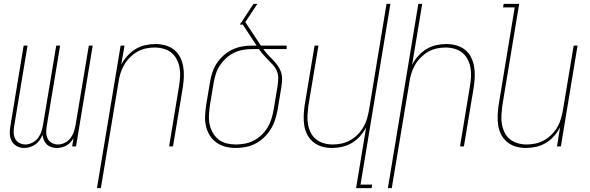

<svg xmlns="http://www.w3.org/2000/svg" viewBox="-20 -755 3040 990"><path d="M104 8Q84 8 66.5 -1.5Q49 -11 40 -28.5Q31 -46 30.5 -67Q30 -88 34 -108L102 -520H122L53 -105Q50 -88 50.5 -71Q51 -54 58 -40Q65 -26 79.5 -18Q94 -10 111 -10Q128 -10 146 -19Q164 -28 175.5 -43Q187 -58 193 -76Q199 -94 202 -112L270 -520H290L221 -105Q218 -88 218.5 -71Q219 -54 226 -40Q233 -26 247.5 -18Q262 -10 279 -10Q297 -10 314.5 -19Q332 -28 343.5 -43Q355 -58 361 -76Q367 -94 370 -112L438 -520H458L372 0H352L359 -42Q352 -31 343 -21Q334 -11 322 -4.5Q310 2 297.5 5Q285 8 273 8Q258 8 244.5 3.5Q231 -1 221.5 -10Q212 -19 206.5 -32Q201 -45 199 -59Q193 -45 184 -32Q175 -19 162 -10Q149 -1 134 3.5Q119 8 104 8Z M480 215 602 -520H622L605 -421Q617 -445 636.5 -466.5Q656 -488 679 -502Q702 -516 728.5 -522Q755 -528 781 -528Q808 -528 833 -521Q858 -514 877.5 -498.5Q897 -483 908.5 -460.5Q920 -438 924.5 -412.5Q929 -387 928 -360.5Q927 -334 923 -307L872 0H852L903 -310Q907 -334 908.5 -358Q910 -382 906 -405Q902 -428 891.5 -448.5Q881 -469 864 -483Q847 -497 824 -503.5Q801 -510 777 -510Q755 -510 731.5 -505Q708 -500 687.5 -488Q667 -476 649.5 -458.5Q632 -441 620 -420Q608 -399 601 -376.5Q594 -354 591 -331L500 215Z M1196 8Q1168 8 1142.5 1.5Q1117 -5 1096 -20Q1075 -35 1061.5 -57Q1048 -79 1042 -105Q1036 -131 1037.5 -158.5Q1039 -186 1043 -213L1063 -333Q1067 -358 1075.5 -383Q1084 -408 1099 -430.5Q1114 -453 1135 -471Q1156 -489 1179.5 -500Q1203 -511 1229 -515.5Q1255 -520 1280 -520H1303L1232 -628H1217L1223 -639L1226 -641L1235 -656L1287 -735H1307L1245 -641L1325 -520H1458V-502H1338Q1348 -487 1361 -473.5Q1374 -460 1387 -446.5Q1400 -433 1411 -418Q1422 -403 1428.5 -385Q1435 -367 1434.5 -347Q1434 -327 1431 -307L1411 -187Q1406 -161 1398 -136Q1390 -111 1375.5 -88Q1361 -65 1341 -46Q1321 -27 1297 -14.5Q1273 -2 1247 3Q1221 8 1196 8ZM1196 -10Q1219 -10 1243 -14.5Q1267 -19 1289 -30.5Q1311 -42 1329.5 -60Q1348 -78 1360.5 -99Q1373 -120 1380 -143.5Q1387 -167 1391 -190L1411 -310Q1414 -330 1414.5 -350Q1415 -370 1408 -387.5Q1401 -405 1388.5 -419Q1376 -433 1363 -446Q1350 -459 1337.5 -473Q1325 -487 1315 -502H1280Q1257 -502 1233.5 -498Q1210 -494 1188 -483.5Q1166 -473 1147.5 -456.5Q1129 -440 1115 -419.5Q1101 -399 1093.5 -376Q1086 -353 1082 -330L1062 -210Q1059 -186 1057.5 -161Q1056 -136 1061 -113Q1066 -90 1077.5 -70Q1089 -50 1106.5 -36Q1124 -22 1147.5 -16Q1171 -10 1196 -10Z M1816 215 1868 -99Q1856 -75 1837 -53.5Q1818 -32 1794.5 -18Q1771 -4 1744.5 2Q1718 8 1692 8Q1665 8 1640.5 1Q1616 -6 1596.5 -21.5Q1577 -37 1565 -59.5Q1553 -82 1549 -107.5Q1545 -133 1546 -159.5Q1547 -186 1551 -213L1602 -520H1622L1570 -210Q1567 -186 1565.5 -162Q1564 -138 1568 -115Q1572 -92 1582 -71.5Q1592 -51 1609.5 -37Q1627 -23 1649.5 -16.5Q1672 -10 1696 -10Q1718 -10 1741.5 -15Q1765 -20 1786 -32Q1807 -44 1824.5 -61.5Q1842 -79 1854 -100Q1866 -121 1872.5 -143.5Q1879 -166 1883 -189L1973 -735H1993L1839 197H1899L1896 215Z M1980 215 2137 -735H2157L2105 -421Q2117 -445 2136.5 -466.5Q2156 -488 2179 -502Q2202 -516 2228.5 -522Q2255 -528 2281 -528Q2308 -528 2333 -521Q2358 -514 2377.5 -498.5Q2397 -483 2408.5 -460.5Q2420 -438 2424.5 -412.5Q2429 -387 2428 -360.5Q2427 -334 2423 -307L2372 0H2352L2403 -310Q2407 -334 2408.5 -358Q2410 -382 2406 -405Q2402 -428 2391.5 -448.5Q2381 -469 2364 -483Q2347 -497 2324 -503.5Q2301 -510 2277 -510Q2255 -510 2231.5 -505Q2208 -500 2187.5 -488Q2167 -476 2149.5 -458.5Q2132 -441 2120 -420Q2108 -399 2101 -376.5Q2094 -354 2091 -331L2000 215Z M2692 8Q2665 8 2640.5 1Q2616 -6 2596.5 -21.5Q2577 -37 2565 -59.5Q2553 -82 2549 -107.5Q2545 -133 2546 -159.5Q2547 -186 2551 -213L2634 -717H2574L2577 -735H2657L2570 -210Q2567 -186 2565.5 -162Q2564 -138 2568 -115Q2572 -92 2582 -71.5Q2592 -51 2609.5 -37Q2627 -23 2649.5 -16.5Q2672 -10 2696 -10Q2718 -10 2741.5 -15Q2765 -20 2786 -32Q2807 -44 2824.5 -61.5Q2842 -79 2854 -100Q2866 -121 2872.5 -143.5Q2879 -166 2883 -189L2938 -520H2958L2872 0H2852L2868 -99Q2856 -75 2837 -53.5Q2818 -32 2794.5 -18Q2771 -4 2744.5 2Q2718 8 2692 8Z"/></svg>

Font: Iosevka Term Curly Thin
Style: Italic
Weight: 100
Italic angle: -9°
Designer: Belleve Invis
Foundry: Belleve Invis
Version: Version 32.3.0